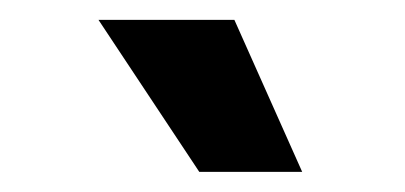

<svg xmlns="http://www.w3.org/2000/svg" viewBox="-20 -787 405 192"><path d="M179.3 -615.1 78.5 -767.1H214.4L282.2 -615.1Z"/></svg>

Font: Inter Variable LoSnoCo
Style: Regular
Weight: 400
Designer: Rasmus Andersson
Foundry: rsms
Version: Version 4.000;git-a52131595; featfreeze: case,dlig,ss01,ss02